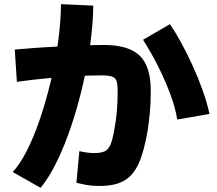

<svg xmlns="http://www.w3.org/2000/svg" viewBox="-20 -842 1040 922"><path d="M459 51Q419 51 389 45Q359 39 347 36L361 -116Q384 -111 401 -109Q418 -107 432 -107Q465 -107 483 -115.5Q501 -124 511 -148.5Q521 -173 529 -220Q537 -261 541 -305Q545 -349 545 -407Q545 -438 539.5 -453.5Q534 -469 517.5 -474.5Q501 -480 469 -480Q411 -480 346.5 -476.5Q282 -473 211 -466.5Q140 -460 61 -449L51 -604Q84 -607 137 -611Q190 -615 250 -618Q310 -621 370 -623.5Q430 -626 480 -626Q597 -626 650.5 -575Q704 -524 704 -406Q704 -346 699.5 -300Q695 -254 689 -215Q672 -114 645.5 -56Q619 2 574.5 26.5Q530 51 459 51ZM175 60 41 -16Q75 -52 108.5 -117.5Q142 -183 171 -268Q200 -353 223 -448.5Q246 -544 259 -640Q272 -736 273 -822L428 -815Q427 -734 414.5 -637.5Q402 -541 379 -440Q356 -339 324.5 -244Q293 -149 255 -70Q217 9 175 60ZM831 -268Q823 -321 800 -384Q777 -447 743.5 -515Q710 -583 667 -651L796 -726Q821 -690 849 -639Q877 -588 904 -529Q931 -470 952.5 -410Q974 -350 986 -295Z"/></svg>

Font: Murecho Thin ExtraBold
Style: Regular
Weight: 800
Version: Version 1.010